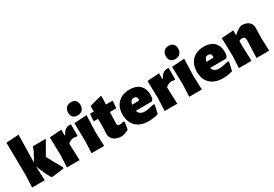

<svg xmlns="http://www.w3.org/2000/svg" viewBox="38 -1639 3659 2563"><g transform="rotate(-30 1867.5 -358.0)"><path d="M527 -472 407 -263Q454 -167 534 -32L533 -12Q468 1 350 12L330 2Q271 -106 230 -221V-210L238 0H43L52 -190L45 -689L239 -702L231 -274L307 -416L328 -472Z M767 -474V-386H776Q819 -473 891 -473Q904 -473 914 -471V-296L895 -290Q882 -298 859 -298Q811 -298 767 -260V-210L775 0H580L589 -190L582 -461Z M1061 -728Q1105 -728 1129.5 -703Q1154 -678 1154 -633Q1154 -585 1127 -557Q1100 -529 1053 -529Q1007 -529 983 -553.5Q959 -578 959 -624Q959 -672 986.5 -700Q1014 -728 1061 -728ZM959 0 968 -190 961 -461 1155 -474 1146 -210 1154 0Z M1428 7Q1349 7 1304 -29Q1259 -65 1259 -125L1265 -229L1264 -354H1202L1197 -364L1205 -467H1264L1263 -552L1444 -600L1456 -589L1451 -467H1549L1554 -457L1546 -354H1447L1441 -185Q1441 -161 1449.5 -151.5Q1458 -142 1480 -142Q1506 -142 1540 -154L1552 -139L1534 -31Q1487 -3 1428 7Z M1838 12Q1714 12 1644.5 -54Q1575 -120 1575 -236Q1575 -351 1641 -417Q1707 -483 1822 -483Q1938 -483 1992.5 -412.5Q2047 -342 2024 -221L2003 -196L1755 -194Q1772 -126 1858 -126Q1905 -126 2001 -151L2015 -141L1985 -9Q1905 12 1838 12ZM1816 -359Q1763 -359 1753 -288L1863 -292L1865 -306Q1865 -359 1816 -359Z M2273 -474V-386H2282Q2325 -473 2397 -473Q2410 -473 2420 -471V-296L2401 -290Q2388 -298 2365 -298Q2317 -298 2273 -260V-210L2281 0H2086L2095 -190L2088 -461Z M2567 -728Q2611 -728 2635.5 -703Q2660 -678 2660 -633Q2660 -585 2633 -557Q2606 -529 2559 -529Q2513 -529 2489 -553.5Q2465 -578 2465 -624Q2465 -672 2492.5 -700Q2520 -728 2567 -728ZM2465 0 2474 -190 2467 -461 2661 -474 2652 -210 2660 0Z M2983 12Q2859 12 2789.5 -54Q2720 -120 2720 -236Q2720 -351 2786 -417Q2852 -483 2967 -483Q3083 -483 3137.5 -412.5Q3192 -342 3169 -221L3148 -196L2900 -194Q2917 -126 3003 -126Q3050 -126 3146 -151L3160 -141L3130 -9Q3050 12 2983 12ZM2961 -359Q2908 -359 2898 -288L3008 -292L3010 -306Q3010 -359 2961 -359Z M3418 -474V-404H3425Q3477 -456 3542 -478Q3617 -478 3656.5 -444Q3696 -410 3694 -346L3690 -210L3697 0H3502L3512 -264Q3512 -325 3465 -325Q3442 -325 3418 -311V-210L3426 0H3231L3240 -190L3233 -461Z"/></g></svg>

Font: Alegreya Sans SC Black
Style: Regular
Weight: 900
Designer: Juan Pablo del Peral
Foundry: Huerta Tipografica
Version: Version 2.007